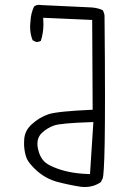

<svg xmlns="http://www.w3.org/2000/svg" viewBox="-20 -771 540 775"><path d="M130.9 -189.9Q130.9 -216.8 148.9 -234.4Q170.9 -254.9 198.7 -264.6Q226.1 -273.9 342.3 -277.8L356.9 -278.3L343.3 -68.4L330.6 -68.8Q254.4 -71.8 196.8 -96.2Q170.9 -106.9 158.2 -119.6Q140.6 -137.2 133.8 -168.5Q130.9 -180.2 130.9 -189.9ZM155.3 -673.8Q155.3 -679.2 154.3 -699.2L352.1 -690.4L354 -328.1Q211.4 -321.8 175.5 -309.8Q139.6 -297.9 108.4 -269.5Q79.1 -243.2 77.6 -206.5Q77.1 -199.7 77.1 -190.2Q77.1 -180.7 78.9 -166.7Q80.6 -152.8 85 -139.2Q93.3 -112.8 129.9 -80.8Q166.5 -48.8 211.4 -36.9Q256.3 -24.9 305.7 -17.1Q313.5 -16.1 321.3 -16.1Q358.9 -16.1 387.2 -36.1L395 -52.2Q397 -58.1 398.9 -88.4Q403.8 -156.2 403.8 -383.3Q403.8 -518.6 401.9 -708Q400.4 -720.2 394.5 -730Q374.5 -739.3 349.4 -741Q324.2 -742.7 147 -750.5Q142.1 -751.5 138.2 -751.5Q127 -751.5 117.7 -745.1Q104.5 -717.8 103 -684.6Q101.6 -672.4 101.6 -662.6Q101.6 -632.3 111.8 -608.4L124.5 -602.1Q126 -601.6 127 -601.6Q137.7 -601.6 145 -606.4Q155.3 -638.2 155.3 -673.8Z"/></svg>

Font: NaikaiFont
Style: ExtraLight
Weight: 200
Version: Version 1.89